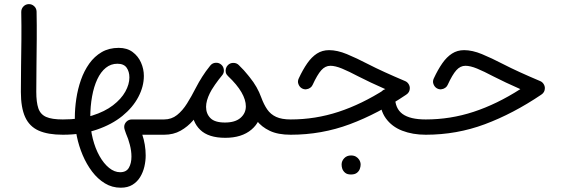

<svg xmlns="http://www.w3.org/2000/svg" viewBox="-20 -629 2688 917"><path d="M79.7 -189.9Q79.7 -115.2 100 -70.2Q120.4 -25.1 164.5 -5.3Q208.7 14.5 279.8 14.5H280.3Q295.7 14.5 306.2 3.8Q316.6 -7 316.6 -22Q316.6 -37.4 306.2 -47.9Q295.7 -58.5 280.3 -58.5H279.8Q227.5 -58.5 200.3 -70.6Q173 -82.8 163.1 -111.8Q153.3 -140.8 153.3 -190.9Q153.3 -252.1 154.2 -315.1Q155.1 -378 155.5 -442.8Q156 -507.7 154.7 -573.9Q154.2 -589.3 143.1 -599.5Q132 -609.8 116.8 -609.3Q101.8 -608.7 91.5 -597.7Q81.2 -586.7 81.5 -571.3Q82.8 -504.9 82.2 -440.1Q81.6 -375.2 80.6 -312.8Q79.7 -250.4 79.7 -189.9Z M243.8 -22Q243.8 -7 254.5 3.8Q265.3 14.5 280.3 14.5Q371.2 14.5 442.8 -10Q514.4 -34.5 564.5 -75.2Q614.6 -116 640.8 -166Q667.1 -215.9 667.1 -266.6Q667.1 -299.4 653.5 -330.1Q640 -360.8 613.3 -380.6Q586.7 -400.4 547.1 -400.4Q500.7 -400.4 465.8 -380.1Q431 -359.8 406.3 -325.2Q381.7 -290.5 366.5 -247.2Q351.4 -203.9 344.4 -157.1Q337.4 -110.4 337.4 -66.4Q337.4 -24.3 346.9 21.8Q356.3 67.9 374.8 111.7Q393.4 155.5 420 190.6Q446.6 225.7 481 246.6Q515.3 267.5 556.8 267.5Q590 267.5 612.8 253.4Q635.5 239.4 649.4 216.6Q663.3 193.7 669.6 166.6Q675.8 139.5 675.8 113.3Q675.8 87.6 671.5 62Q667.2 36.4 659.7 14.5H763.7Q779.1 14.5 789.6 3.8Q800 -7 800 -22Q800 -37.4 789.6 -47.9Q779.1 -58.5 763.7 -58.5H610Q594.5 -58.5 583.9 -47.9Q573.2 -37.2 573.2 -22.3Q573.2 -16.4 576 -7.8Q578.7 0.7 582.1 9.8Q592.7 33.2 600.2 62.6Q607.8 92 607.8 119Q607.8 150.9 595.5 172.2Q583.3 193.5 553.7 193.5Q526.7 193.5 501.2 173Q475.7 152.5 455.4 116.5Q435.1 80.6 423.2 33.7Q411.2 -13.2 411.2 -66.4Q411.2 -121.6 419.8 -168.6Q428.3 -215.6 444.8 -250.7Q461.3 -285.8 485.5 -305.2Q509.6 -324.6 540.6 -324.6Q571.5 -324.6 584.7 -305.8Q598 -286.9 598 -259.1Q598 -226.4 578.5 -191.3Q559 -156.3 519.7 -126.1Q480.3 -95.8 420.6 -77.1Q360.9 -58.5 280.3 -58.5Q265.3 -58.5 254.5 -47.9Q243.8 -37.4 243.8 -22Z M727.2 -22Q727.2 -7 737.9 3.8Q748.7 14.5 763.7 14.5Q808.3 14.5 842.4 -4.7Q876.5 -23.9 902.1 -53.6Q927.7 -83.3 946.2 -116Q964.7 -148.7 978 -176.1Q989 -199.2 1007.1 -224.9Q1025.1 -250.5 1040.7 -269Q1050.7 -280.2 1049.1 -295.7Q1047.5 -311.2 1036.1 -320.6Q1024.7 -330.4 1009.4 -328.9Q994.2 -327.4 984.4 -316Q967.3 -295 948.5 -266.5Q929.8 -238 914.6 -208.1Q894.7 -168.9 873.3 -134.8Q851.9 -100.6 825.5 -79.6Q799 -58.5 763.7 -58.5Q748.7 -58.5 737.9 -47.9Q727.2 -37.4 727.2 -22ZM896.8 -108.5Q896.8 -47.2 936.2 -9Q975.6 29.2 1055.9 29.2Q1134.7 29.2 1181.2 -10.2Q1227.7 -49.6 1227.7 -112.3Q1227.7 -163.9 1200.1 -216.2Q1172.6 -268.4 1119.9 -318.7Q1109 -329 1093.6 -328.6Q1078.2 -328.1 1067.9 -317.3Q1057.6 -306.4 1058 -291Q1058.5 -275.6 1069.3 -265.3Q1112 -224.9 1133.1 -188.6Q1154.2 -152.3 1154.2 -121.1Q1154.2 -88.3 1128.7 -66Q1103.1 -43.8 1054.3 -43.8Q1005.9 -43.8 985 -64.9Q964.2 -85.9 964.2 -118.6Q964.2 -147.8 982.7 -185.1Q1001.2 -222.5 1040.3 -268.6Q1049.9 -280.2 1049 -295.4Q1048 -310.6 1036.7 -320.3Q1025.5 -330.2 1009.9 -329.2Q994.2 -328.1 984.8 -316.3Q938.4 -259.6 917.6 -208.3Q896.8 -156.9 896.8 -108.5ZM1068.4 -266.4Q1097.5 -239 1117.7 -212.1Q1137.9 -185.3 1150.8 -161.3Q1163.6 -137.3 1170.5 -117.9Q1183 -83.1 1206.1 -53Q1229.2 -22.9 1268.4 -4.2Q1307.6 14.5 1368.2 14.5H1368.7Q1384.1 14.5 1394.5 3.8Q1405 -7 1405 -22Q1405 -37.4 1394.5 -47.9Q1384.1 -58.5 1368.7 -58.5H1368.2Q1325.5 -58.5 1298.9 -70.7Q1272.3 -83 1256.2 -106.5Q1240.1 -129.9 1228 -163Q1218.6 -189.1 1205.1 -212.8Q1191.7 -236.5 1171.4 -261.6Q1151.2 -286.8 1121.1 -317.6Q1110.8 -328.3 1095.3 -328.6Q1079.8 -329 1069 -318.5Q1061.8 -311.7 1059 -301.8Q1056.2 -291.8 1058.5 -282.4Q1060.9 -273.1 1068.4 -266.4Z M1551.7 -389.5Q1519.2 -389.5 1493.8 -373.2Q1468.5 -356.9 1447.4 -326.6Q1426.3 -296.3 1406.9 -254.6Q1400.3 -240.9 1405.1 -227.8Q1409.9 -214.6 1420.3 -208Q1430.8 -201.5 1441.8 -202.5Q1452.9 -203.5 1461.4 -209.5Q1469.8 -215.6 1473 -223.4Q1495.4 -272.2 1514.4 -293.5Q1533.4 -314.8 1557.9 -314.8Q1581 -314.8 1613.5 -301.5Q1645.9 -288.1 1691.8 -263.9Q1719.5 -249.5 1751.3 -234.7Q1783.1 -220 1820.2 -203.4Q1707.7 -131.3 1596.8 -94.9Q1485.9 -58.5 1368.7 -58.5Q1353.5 -58.5 1342.6 -47.7Q1331.7 -36.9 1331.7 -22Q1331.7 -7.4 1342.6 3.6Q1353.5 14.5 1368.7 14.5Q1516.1 14.5 1650.7 -35.7Q1785.3 -85.9 1920.2 -176.9Q1937.3 -188 1937.3 -208Q1937.3 -218.5 1931.2 -228Q1925 -237.5 1915.2 -241.6Q1860.9 -264.6 1817.1 -284.6Q1773.3 -304.6 1738 -322.8Q1682.9 -351.4 1636.8 -370.5Q1590.7 -389.5 1551.7 -389.5ZM1793.5 -168Q1793.5 -104.8 1822.3 -64.5Q1851.1 -24.1 1901 -4.8Q1950.8 14.5 2013.2 14.5H2013.7Q2029.1 14.5 2039.6 3.8Q2050 -7 2050 -22Q2050 -37.4 2039.6 -47.9Q2029.1 -58.5 2013.7 -58.5H2013.2Q1938.5 -58.5 1902.5 -84.7Q1866.5 -110.9 1866.5 -168Q1866.5 -183.5 1855.9 -193.9Q1845.4 -204.3 1830 -204.3Q1815 -204.3 1804.2 -193.9Q1793.5 -183.5 1793.5 -168ZM1611.5 156.6Q1611.5 167.4 1614.8 177.1Q1618.6 187.9 1628.3 196.1Q1638 204.4 1656.2 204.4Q1674.4 204.4 1684.5 196.5Q1694.5 188.7 1698.5 177.7Q1702.4 166.7 1702.4 157.2Q1702.4 144.7 1695.2 133.5Q1689.7 124.9 1680.1 119.2Q1670.4 113.5 1656.6 113.5Q1636.2 113.5 1623.8 126.9Q1611.5 140.2 1611.5 156.6Z M2196.7 -389.5Q2164.2 -389.5 2138.9 -373.2Q2113.5 -356.9 2092.4 -326.6Q2071.3 -296.3 2051.9 -254.6Q2045.3 -240.9 2050.1 -227.8Q2054.9 -214.6 2065.3 -208Q2075.8 -201.5 2086.9 -202.5Q2097.9 -203.5 2106.4 -209.5Q2114.9 -215.6 2118 -223.4Q2140.4 -272.2 2159.4 -293.5Q2178.4 -314.8 2202.9 -314.8Q2226 -314.8 2258.5 -301.5Q2291 -288.1 2336.8 -263.9Q2364.6 -249.5 2396.4 -234.7Q2428.2 -220 2465.2 -203.4Q2352.7 -131.3 2241.8 -94.9Q2130.9 -58.5 2013.7 -58.5Q1998.5 -58.5 1987.6 -47.7Q1976.7 -36.9 1976.7 -22Q1976.7 -7.4 1987.6 3.6Q1998.5 14.5 2013.7 14.5Q2161.1 14.5 2295.7 -35.7Q2430.4 -85.9 2565.2 -176.9Q2582.3 -188 2582.3 -208Q2582.3 -218.5 2576.2 -228Q2570 -237.5 2560.2 -241.6Q2505.9 -264.6 2462.1 -284.6Q2418.3 -304.6 2383.1 -322.8Q2327.9 -351.4 2281.8 -370.5Q2235.7 -389.5 2196.7 -389.5Z"/></svg>

Font: Mikhak VF
Style: Regular
Weight: 100
Designer: Amin Abedi
Version: Version 3.001